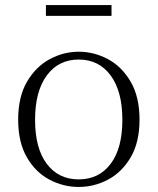

<svg xmlns="http://www.w3.org/2000/svg" viewBox="-20 -727 625 761"><path d="M292 14Q231 14 176 -15Q121 -44 86.5 -103.5Q52 -163 52 -253Q52 -343 87 -403Q122 -463 177 -492.5Q232 -522 292 -522Q353 -522 408 -492.5Q463 -463 498 -403Q533 -343 533 -253Q533 -163 498 -103.5Q463 -44 408 -15Q353 14 292 14ZM292 -16Q372 -16 418.5 -77.5Q465 -139 465 -252Q465 -365 418.5 -428Q372 -491 292 -491Q212 -491 165.5 -428Q119 -365 119 -252Q119 -139 165.5 -77.5Q212 -16 292 -16ZM162 -664V-707H422V-664Z"/></svg>

Font: Noto Serif HK
Style: Regular
Weight: 200
Designer: Ryoko NISHIZUKA 西塚涼子 (kana & ideographs); Frank Grießhammer (Latin, Greek & Cyrillic); Wenlong ZHANG 张文龙 (bopomofo); San
Foundry: Adobe
Version: Version 2.001;hotconv 1.1.0;makeotfexe 2.6.0